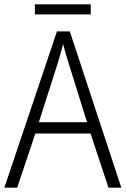

<svg xmlns="http://www.w3.org/2000/svg" viewBox="-20 -953 577 880"><path d="M396 -933H140V-887H396ZM477 -93H536L300 -809H241L0 -93H59L142 -341H395ZM297 -655 379 -393H158L242 -655C251 -683 261 -717 269 -751C277 -720 289 -680 297 -655Z"/></svg>

Font: Noto Sans Kannada UI SemiCondensed Light
Style: Regular
Weight: 300
Width: 4
Designer: Jelle Bosma - Monotype Design Team
Foundry: Monotype Imaging Inc.
Version: Version 2.005